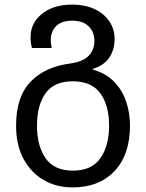

<svg xmlns="http://www.w3.org/2000/svg" viewBox="-20 -566 636 836"><path d="M296 250Q225 250 169.5 217.5Q114 185 82 125Q50 65 50 -19Q50 -144 112.5 -209.5Q175 -275 283 -289Q341 -297 366 -323Q391 -349 391 -388Q391 -427 366 -451.5Q341 -476 295 -476Q249 -476 225 -453Q201 -430 201 -390Q201 -383 202.5 -374.5Q204 -366 205 -357H119Q113 -381 113 -404Q113 -466 163 -506Q213 -546 295 -546Q349 -546 390.5 -527Q432 -508 455.5 -474Q479 -440 479 -396Q479 -350 456 -315.5Q433 -281 384 -266V-263Q441 -247 476.5 -210.5Q512 -174 529 -124.5Q546 -75 546 -19Q546 107 479 178.5Q412 250 296 250ZM298 177Q379 177 417 123Q455 69 455 -19Q455 -107 417 -159.5Q379 -212 297 -212Q215 -212 178 -159.5Q141 -107 141 -19Q141 69 178.5 123Q216 177 298 177Z"/></svg>

Font: Go Noto Kurrent-Regular
Style: Regular
Weight: 400
Designer: Monotype Design Team
Foundry: Monotype Imaging Inc.
Version: Version 2.012; ttfautohint (v1.8.4.7-5d5b)